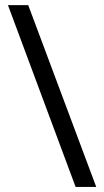

<svg xmlns="http://www.w3.org/2000/svg" viewBox="-20 -734 407 754"><path d="M90.8 -713.9 357.9 0H276.9L11.2 -713.9Z"/></svg>

Font: f07686384
Style: Regular
Weight: 400
Foundry: Ascender Corporation
Version: Version 1.10